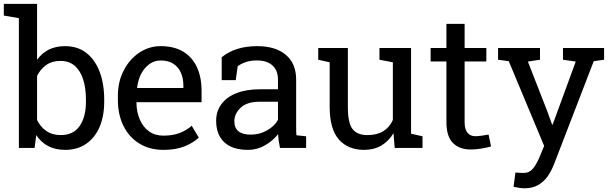

<svg xmlns="http://www.w3.org/2000/svg" viewBox="-28 -782 3223 1015"><path d="M316.9 10.3Q214.8 10.3 163.6 -67.9L154.8 0H71.8V-686L-7.8 -699.7V-761.7H168V-465.8Q192.9 -501 229.7 -519.5Q266.6 -538.1 315.9 -538.1Q381.8 -538.1 427.7 -502.9Q474.1 -467.3 498.5 -403.3Q522.9 -339.4 522.9 -254.4V-244.1Q522.9 -168.5 498.5 -110.8Q473.6 -53.7 427.5 -21.7Q381.3 10.3 316.9 10.3ZM292.5 -67.9Q360.4 -67.9 393.3 -116.2Q426.3 -164.6 426.3 -244.1V-254.4Q426.3 -315.9 411.6 -361.8Q397 -408.2 367.2 -434.1Q337.4 -460 291.5 -460Q247.1 -460 216.6 -438.5Q186 -417 168 -380.9V-147.5Q186 -110.8 217 -89.4Q248 -67.9 292.5 -67.9Z M835.9 10.3Q762.7 10.3 708.5 -23.4Q654.3 -56.6 624.8 -116.2Q595.2 -175.8 595.2 -253.9V-275.4Q595.2 -351.1 626.5 -410.2Q657.2 -469.7 708.7 -503.9Q760.3 -538.1 821.3 -538.1Q892.6 -538.1 940.9 -508.8Q988.8 -479.5 1013.2 -426.5Q1037.6 -373.5 1037.6 -301.8V-241.7H694.8L693.4 -239.3Q693.8 -189.5 711.4 -149.4Q728.5 -109.9 760 -87.4Q791.5 -64.9 835.9 -64.9Q884.8 -64.9 921.6 -78.9Q958.5 -92.8 985.4 -117.2L1022.9 -54.7Q994.6 -27.3 948 -8.5Q901.4 10.3 835.9 10.3ZM696.8 -319.3 697.8 -316.9H941.4V-329.6Q941.4 -368.2 928.2 -397.9Q914.6 -428.2 887.9 -445.3Q861.3 -462.4 821.3 -462.4Q789.6 -462.4 762.7 -443.8Q708 -404.3 696.8 -319.3Z M1283.2 10.3Q1200.7 10.3 1157.7 -30Q1114.7 -70.3 1114.7 -143.6Q1114.7 -194.3 1142.6 -231.4Q1169.9 -269 1222.2 -289.6Q1274.4 -310.1 1347.2 -310.1H1441.4V-361.8Q1441.4 -409.7 1412.4 -436Q1383.3 -462.4 1330.6 -462.4Q1297.4 -462.4 1272.9 -454.3Q1248.5 -446.3 1228.5 -432.1L1218.3 -358.4H1144V-479.5Q1215.8 -538.1 1332 -538.1Q1428.2 -538.1 1482.9 -492.2Q1537.6 -446.3 1537.6 -360.8V-106.4Q1537.6 -96.2 1537.8 -86.4Q1538.1 -76.7 1539.1 -66.9L1590.3 -61.5V0H1452.1Q1443.8 -40 1441.9 -72.8Q1414.1 -37.1 1372.3 -13.4Q1330.6 10.3 1283.2 10.3ZM1297.4 -70.3Q1345.2 -70.3 1384.8 -93.3Q1424.3 -116.2 1441.4 -148.4V-244.1H1343.8Q1277.3 -244.1 1244.1 -212.4Q1210.9 -180.7 1210.9 -141.6Q1210.9 -70.3 1297.4 -70.3Z M1897.5 10.3Q1811.5 10.3 1763.2 -44.9Q1714.8 -100.1 1714.8 -216.8V-452.6L1654.3 -466.3V-528.3H1811V-215.8Q1811 -131.3 1835.9 -99.6Q1860.8 -67.9 1913.6 -67.9Q1964.8 -67.9 1998.3 -88.6Q2031.7 -109.4 2048.8 -147.5V-452.6L1978 -466.3V-528.3H2145V-75.2L2205.6 -61.5V0H2058.6L2052.2 -78.1Q2027.3 -35.6 1988 -12.7Q1948.7 10.3 1897.5 10.3Z M2459.5 8.3Q2400.9 8.3 2366.5 -26.1Q2332 -60.5 2332 -136.2V-457H2248.5V-528.3H2332V-655.8H2428.2V-528.3H2543V-457H2428.2V-136.2Q2428.2 -98.1 2443.4 -80.1Q2458.5 -62 2483.9 -62Q2501 -62 2522 -65.2Q2543 -68.4 2554.7 -70.8L2567.9 -7.8Q2546.9 -1.5 2516.4 3.4Q2485.8 8.3 2459.5 8.3Z M2744.1 213.4Q2732.9 213.4 2714.8 210.7Q2696.8 208 2687 205.6L2696.8 129.9Q2705.1 130.9 2719.7 131.6Q2734.4 132.3 2739.7 132.3Q2770.5 132.3 2789.8 108.9Q2809.1 85.4 2825.7 44.9L2848.6 -10.7L2661.6 -458.5L2605 -466.3V-528.3H2826.7V-466.3L2762.7 -456.5L2865.7 -192.4L2890.6 -123.5H2893.6L3015.6 -456.5L2948.2 -466.3V-528.3H3165.5V-466.3L3110.8 -458.5L2902.8 81.1Q2888.2 119.6 2867.7 149.4Q2846.7 179.2 2816.7 196.3Q2786.6 213.4 2744.1 213.4Z"/></svg>

Font: Battambang
Style: Regular
Weight: 400
Designer: Danh Hong
Version: Version 8.002; ttfautohint (v1.8.3)